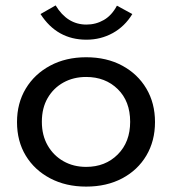

<svg xmlns="http://www.w3.org/2000/svg" viewBox="-20 -682 640 711"><path d="M299 9Q224 9 166 -21.5Q108 -52 75.5 -105.5Q43 -159 43 -230Q43 -300 75.5 -354Q108 -408 166 -439Q224 -470 299 -470Q375 -470 432.5 -439Q490 -408 522 -354Q554 -300 554 -230Q554 -160 522 -106Q490 -52 432.5 -21.5Q375 9 299 9ZM299 -64Q370 -64 416 -110Q462 -156 462 -231Q462 -307 416 -352Q370 -397 299 -397Q252 -397 215 -376.5Q178 -356 156.5 -319Q135 -282 135 -231Q135 -181 156.5 -143.5Q178 -106 215 -85Q252 -64 299 -64ZM413 -661 470 -630Q442 -584 397.5 -559.5Q353 -535 300 -535Q191 -535 130 -630L186 -662Q229 -591 300 -591Q335 -591 364.5 -608Q394 -625 413 -661Z"/></svg>

Font: Inconsolata Expanded Medium
Style: Regular
Weight: 500
Width: 7
Monospace: yes
Designer: Raph Levien, Cyreal, Brenton Simpson
Foundry: Raph Levien, Cyreal, Google
Version: Version 3.001; ttfautohint (v1.8.2.53-6de2)